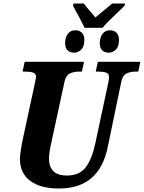

<svg xmlns="http://www.w3.org/2000/svg" viewBox="-20 -1067 822 1097"><path d="M94 -159Q94 -175 98 -203Q102 -231 106 -252L179 -590Q181 -601 183.5 -612Q186 -623 186 -627Q186 -646 170 -652Q154 -658 121 -658H109L121 -714H460L448 -658H436Q400 -658 378.5 -647Q357 -636 349 -602L273 -251Q260 -194 260 -161Q260 -113 285.5 -88.5Q311 -64 361 -64Q434 -64 470 -111.5Q506 -159 525 -250L599 -596Q603 -618 603 -627Q603 -646 587 -652Q571 -658 538 -658H527L539 -714H782L770 -658H758Q724 -658 702 -646.5Q680 -635 673 -600L595 -224Q546 10 317 10Q210 10 152 -34Q94 -78 94 -159ZM426 -981Q414 -1001 397 -1035L400 -1047H459Q470 -1031 498 -999Q513 -983 525 -967L621 -1047H695L692 -1035Q680 -1022 645 -989Q587 -935 566 -908H463Q456 -925 426 -981ZM352 -820Q352 -853 367.5 -873.5Q383 -894 410 -894Q434 -894 448 -880Q462 -866 462 -839Q462 -802 444.5 -784Q427 -766 403 -766Q379 -766 365.5 -780Q352 -794 352 -820ZM550 -820Q550 -853 565.5 -873.5Q581 -894 608 -894Q631 -894 645.5 -880Q660 -866 660 -839Q660 -802 642.5 -784Q625 -766 601 -766Q577 -766 563.5 -780Q550 -794 550 -820Z"/></svg>

Font: Noto Serif NarrowExtraBold
Style: Italic
Weight: 800
Width: 4
Italic angle: -12°
Designer: Monotype Design Team
Foundry: Monotype Imaging Inc.
Version: Version 1.001